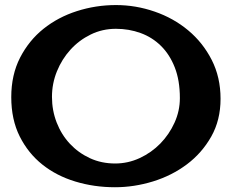

<svg xmlns="http://www.w3.org/2000/svg" viewBox="-20 -746 935 774"><path d="M447.3 -725.6Q527.3 -725.6 603.5 -699.2Q679.7 -672.9 738.8 -623.5Q797.9 -574.2 833.5 -504.4Q869.1 -434.6 869.1 -347.7Q869.1 -261.7 831.5 -195.3Q793.9 -128.9 733.4 -83.5Q672.9 -38.1 596.7 -14.6Q520.5 8.8 443.4 8.8Q359.4 8.8 283.7 -14.2Q208 -37.1 150.9 -82.5Q93.8 -127.9 59.6 -195.8Q25.4 -263.7 25.4 -354.5Q25.4 -444.3 61 -513.7Q96.7 -583 155.3 -629.9Q213.9 -676.8 290 -701.2Q366.2 -725.6 447.3 -725.6ZM189.5 -355.5Q189.5 -300.8 208.5 -252Q227.5 -203.1 261.7 -166.5Q295.9 -129.9 342.3 -108.4Q388.7 -86.9 444.3 -86.9Q496.1 -86.9 543.5 -108.9Q590.8 -130.9 626.5 -167.5Q662.1 -204.1 683.6 -251.5Q705.1 -298.8 705.1 -350.6Q705.1 -421.9 684.6 -474.1Q664.1 -526.4 628.9 -561Q593.8 -595.7 546.9 -612.8Q500 -629.9 447.3 -629.9Q392.6 -629.9 345.7 -606.9Q298.8 -584 264.2 -545.9Q229.5 -507.8 209.5 -458.5Q189.5 -409.2 189.5 -355.5Z"/></svg>

Font: Cherry Cream Soda
Style: Regular
Weight: 400
Designer: Font Diner, Inc
Foundry: Font Diner, Inc
Version: Version 1.001